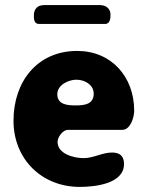

<svg xmlns="http://www.w3.org/2000/svg" viewBox="-20 -727 580 754"><path d="M33 -253C33 -102 144 7 293 7C350 7 467 -4 467 -83C467 -114 451 -128 420 -128C381 -128 348 -106 308 -106C271 -106 206 -122 206 -170C206 -188 226 -217 247 -217H460C493 -217 507 -268 507 -292C507 -425 418 -527 283 -527C126 -527 33 -406 33 -253ZM205 -357C205 -393 248 -414 280 -414C313 -414 348 -394 348 -359C348 -317 311 -313 277 -313C245 -313 205 -316 205 -357ZM113 -667C113 -654 113 -633 133 -633H393C413 -633 414 -657 414 -670C414 -692 397 -707 373 -707H153C126 -707 113 -690 113 -667Z"/></svg>

Font: Asimov Print
Style: Regular
Weight: 500
Designer: Google
Version: Version 2.000980: 2014